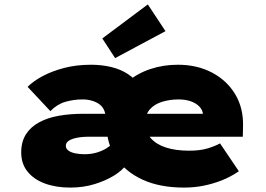

<svg xmlns="http://www.w3.org/2000/svg" viewBox="-20 -839 1203 869"><path d="M298 10Q233 10 183 -8.5Q133 -27 104.5 -62.5Q76 -98 76 -149Q76 -197 97 -230.5Q118 -264 156.5 -285Q195 -306 246 -315Q297 -324 356 -324H904L899 -301V-319Q898 -340 883 -356Q868 -372 843.5 -380.5Q819 -389 789 -389Q749 -389 714.5 -378.5Q680 -368 659 -345Q638 -322 638 -284Q638 -241 663 -213Q688 -185 732 -171Q776 -157 836 -157Q885 -157 918.5 -167Q952 -177 976 -190L1061 -64Q1025 -39 984.5 -23Q944 -7 901.5 1.5Q859 10 813 10Q703 10 625 -26Q547 -62 505 -125Q463 -188 463 -268Q463 -331 488.5 -382Q514 -433 558 -470Q602 -507 660.5 -526.5Q719 -546 785 -546Q872 -546 939.5 -510.5Q1007 -475 1044.5 -412.5Q1082 -350 1080 -268L1079 -220H373Q360 -220 343.5 -218Q327 -216 312 -211.5Q297 -207 287.5 -199Q278 -191 278 -179Q278 -166 289.5 -157.5Q301 -149 320.5 -145Q340 -141 362 -141Q394 -141 419.5 -149Q445 -157 463 -168.5Q481 -180 490 -190L550 -92Q533 -67 495.5 -44Q458 -21 407.5 -5.5Q357 10 298 10ZM458 -242V-304Q458 -327 450 -343Q442 -359 428 -368.5Q414 -378 395 -383.5Q376 -389 354 -389Q313 -389 275.5 -378Q238 -367 208 -336L105 -446Q131 -472 173 -494.5Q215 -517 270.5 -531.5Q326 -546 392 -546Q439 -546 482 -536Q525 -526 559.5 -503.5Q594 -481 614 -444Q634 -407 634 -352V-242ZM501 -576 443 -665 649 -819 729 -698Z"/></svg>

Font: Lexend Giga Black
Style: Regular
Weight: 900
Designer: Bonnie Shaver-Troup, Thomas Jockin
Foundry: Lexend
Version: Version 1.007